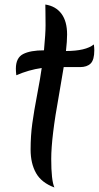

<svg xmlns="http://www.w3.org/2000/svg" viewBox="-20 -770 436 847"><path d="M396 -548Q396 -506 380 -490Q364 -474 333 -474H261Q257 -448 240 -350Q206 -164 206 -69Q206 26 220 57Q163 36 139 -6.5Q115 -49 115 -110Q115 -171 122.5 -225.5Q130 -280 144 -353Q158 -426 164 -470Q107 -462 52 -438Q50 -454 50 -467Q50 -515 82 -531.5Q114 -548 174 -548Q181 -622 181 -658.5Q181 -695 180.5 -717Q180 -739 180 -750Q226 -743 251 -709.5Q276 -676 276 -618Q276 -588 271 -545Q358 -545 394 -574Q396 -560 396 -548Z"/></svg>

Font: Merienda
Style: Regular
Weight: 400
Designer: Eduardo Rodriguez Tunni
Foundry: Eduardo Rodriguez Tunni
Version: Version 1.001